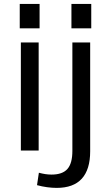

<svg xmlns="http://www.w3.org/2000/svg" viewBox="-20 -752 555 959"><path d="M173.1 -540V0H84.2V-540ZM177.7 -732.3V-610.6H78.6V-732.3ZM263.2 186.5Q241 186.5 215.4 183.1Q189.8 179.6 164.9 172.8L174.2 110.8Q191.1 115.3 206.7 117.7Q222.3 120 237.4 120Q292 120 316.8 91.9Q341.5 63.9 341.5 1.9V-540H430.4V3.9Q430.4 94.4 388.6 140.5Q346.8 186.5 263.2 186.5ZM435.8 -732.3V-610.6H336.8V-732.3Z"/></svg>

Font: Pathway Extreme 8pt Thin
Style: Regular
Weight: 100
Designer: Eduardo Rodriguez Tunni
Foundry: Eduardo Rodriguez Tunni
Version: Version 1.000